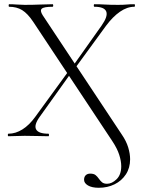

<svg xmlns="http://www.w3.org/2000/svg" viewBox="-20 -645 693 909"><path d="M448 244Q415 244 396.5 233Q378 222 378 206Q378 192 386 184.5Q394 177 407 177Q424 177 432.5 184Q441 191 447.5 200.5Q454 210 462.5 217.5Q471 225 487 225Q510 225 532 203.5Q554 182 554 142Q554 118 544.5 88Q535 58 511 22L137 -542Q111 -581 85 -597Q59 -613 23 -613Q21 -613 21 -619Q21 -625 23 -625Q41 -625 60.5 -623.5Q80 -622 97 -622Q137 -622 170.5 -623.5Q204 -625 229 -625Q232 -625 232 -619Q232 -613 229 -613Q188 -613 178 -604Q168 -595 182 -573L556 -9Q578 23 587 53Q596 83 596 109Q596 150 576 180.5Q556 211 522.5 227.5Q489 244 448 244ZM20 0Q17 0 17 -6Q17 -12 20 -12Q54 -12 86.5 -32.5Q119 -53 147 -92L305 -309L316 -299L168 -92Q140 -53 151 -32.5Q162 -12 209 -12Q212 -12 212 -6Q212 0 209 0Q183 0 159.5 -1Q136 -2 97 -2Q72 -2 57 -1Q42 0 20 0ZM331 -316 320 -325 461 -524Q492 -568 483 -590.5Q474 -613 427 -613Q424 -613 424 -619Q424 -625 427 -625Q453 -625 477 -623.5Q501 -622 539 -622Q564 -622 579 -623.5Q594 -625 616 -625Q619 -625 619 -619Q619 -613 616 -613Q582 -613 548 -589.5Q514 -566 482 -523Z"/></svg>

Font: Cormorant Garamond Light
Style: Regular
Weight: 300
Designer: Christian Thalmann (Catharsis Fonts)
Foundry: Catharsis Fonts
Version: Version 4.001